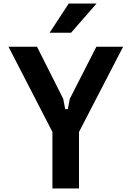

<svg xmlns="http://www.w3.org/2000/svg" viewBox="-20 -1064 740 1084"><path d="M189 -800 337 -506 348 -448H363L374 -506L524 -800H675L426 -319V0H276V-319L28 -800ZM260 -879 368 -1044H525L381 -879Z"/></svg>

Font: Martian Mono SemiBold
Style: Regular
Weight: 600
Monospace: yes
Designer: Roman Shamin
Foundry: Evil Martians
Version: Version 1.000; ttfautohint (v1.8.4.7-5d5b)